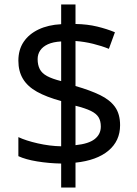

<svg xmlns="http://www.w3.org/2000/svg" viewBox="-20 -779 612 857"><path d="M253 -49Q198 -50 146 -58.5Q94 -67 62 -82V-167Q96 -151 149 -139Q202 -127 253 -126V-328Q187 -346 145 -369.5Q103 -393 82.5 -427Q62 -461 62 -508Q62 -557 85.5 -592Q109 -627 152 -647.5Q195 -668 253 -671V-759H317V-672Q370 -671 413.5 -660.5Q457 -650 493 -635L466 -561Q434 -574 395.5 -583.5Q357 -593 317 -596V-395Q383 -376 427 -354.5Q471 -333 493.5 -301.5Q516 -270 516 -220Q516 -150 464 -106.5Q412 -63 317 -53V58H253ZM317 -131Q376 -137 403 -158.5Q430 -180 430 -214Q430 -239 420 -255.5Q410 -272 385.5 -284Q361 -296 317 -307ZM253 -594Q217 -592 194 -581.5Q171 -571 159.5 -554Q148 -537 148 -515Q148 -489 157.5 -470.5Q167 -452 190 -439.5Q213 -427 253 -417Z"/></svg>

Font: Noto Sans Symbols
Style: Regular
Weight: 400
Designer: Monotype Design Team
Foundry: Monotype Imaging Inc.
Version: Version 2.002